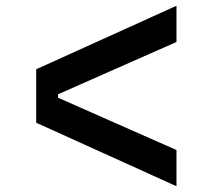

<svg xmlns="http://www.w3.org/2000/svg" viewBox="-20 -684 740 668"><path d="M594 -36 106 -257V-443L594 -664V-538L182 -356V-344L594 -162Z"/></svg>

Font: Martian Mono Medium
Style: Regular
Weight: 500
Monospace: yes
Designer: Roman Shamin
Foundry: Evil Martians
Version: Version 1.000; ttfautohint (v1.8.4.7-5d5b)